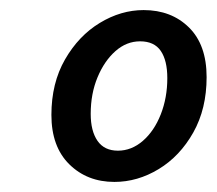

<svg xmlns="http://www.w3.org/2000/svg" viewBox="-20 -738 430 381"><path d="M207 -377Q153 -377 117.5 -412Q82 -447 82 -510Q82 -573 109 -620Q136 -667 178 -692.5Q220 -718 265 -718Q320 -718 355 -683.5Q390 -649 390 -585Q390 -522 363.5 -475Q337 -428 295 -402.5Q253 -377 207 -377ZM214 -439Q241 -439 263.5 -458.5Q286 -478 299 -511Q312 -544 312 -583Q312 -618 299 -637Q286 -656 258 -656Q231 -656 209 -636.5Q187 -617 173.5 -584.5Q160 -552 160 -512Q160 -478 173.5 -458.5Q187 -439 214 -439Z"/></svg>

Font: Source Sans 3 SemiBold
Style: Italic
Weight: 600
Italic angle: -11°
Designer: Paul D. Hunt
Foundry: Adobe
Version: Version 3.046;hotconv 1.0.118;makeotfexe 2.5.65603